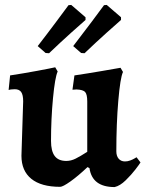

<svg xmlns="http://www.w3.org/2000/svg" viewBox="-20 -747 590 779"><path d="M40 -385Q31 -385 24 -384Q17 -383 15 -382L21 -441Q74 -449 130.5 -459.5Q187 -470 204 -474L214 -457Q203 -433 195 -348.5Q187 -264 187 -175Q187 -134 202 -114Q217 -94 249 -94Q268 -94 287 -103.5Q306 -113 334 -131V-335Q334 -364 325.5 -373.5Q317 -383 291 -384L274 -383L282 -441Q336 -449 394 -459Q452 -469 469 -472L479 -455Q468 -432 460 -338.5Q452 -245 452 -133Q452 -114 461.5 -103Q471 -92 487 -92Q498 -92 508.5 -96Q519 -100 525.5 -104Q532 -108 534 -109L550 -88Q546 -81 529.5 -59.5Q513 -38 490 -15.5Q467 7 445 12Q354 12 343 -65L335 -69Q297 -33 266 -11Q235 11 224 11Q147 11 107 -21.5Q67 -54 67 -115L74 -336Q74 -362 66 -373.5Q58 -385 40 -385ZM179 -531 165 -532 133 -560Q171 -609 209 -660Q247 -711 258 -726L269 -727L327 -677V-666Q314 -655 269.5 -615Q225 -575 179 -531ZM323 -531 309 -532 277 -560Q315 -609 353 -660Q391 -711 402 -726L413 -727L471 -677V-666Q458 -655 413.5 -615Q369 -575 323 -531Z"/></svg>

Font: Sahitya
Style: Bold
Weight: 700
Designer: Juan Pablo del Peral
Foundry: Juan Pablo del Peral (http://www.huertatipografica.com)
Version: Version 1.001;PS 001.000;hotconv 1.0.70;makeotf.lib2.5.58329